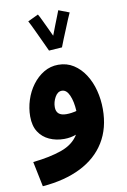

<svg xmlns="http://www.w3.org/2000/svg" viewBox="-101 -773 700 1062"><g transform="rotate(-10 248.5 -242.0)"><path d="M51 230 22 89Q117 79 183.5 55.5Q250 32 281 -19Q249 -7 213 -7Q168 -7 130.5 -24Q93 -41 71 -75Q49 -109 49 -162Q49 -208 63.5 -253.5Q78 -299 105.5 -336Q133 -373 170 -395Q207 -417 251 -417Q299 -417 336.5 -393Q374 -369 400 -328.5Q426 -288 439 -237.5Q452 -187 452 -133Q452 -26 404 52Q356 130 266 175Q176 220 51 230ZM192 -189Q192 -140 249 -140Q278 -140 306 -148Q303 -202 287.5 -237Q272 -272 246 -272Q222 -272 207 -245Q192 -218 192 -189ZM215 -503Q206 -523 190 -557Q174 -591 158 -625.5Q142 -660 130 -682L189 -710Q196 -699 206.5 -676.5Q217 -654 229.5 -628Q242 -602 252 -580Q262 -606 272.5 -633.5Q283 -661 292 -683Q301 -705 304 -714L364 -691Q359 -681 349 -657Q339 -633 327.5 -604.5Q316 -576 305 -550Q294 -524 289 -509V-508Z"/></g></svg>

Font: Noto Sans Arabic SemCond ExtBd
Style: Regular
Weight: 800
Width: 4
Designer: Monotype Design Team, Nadine Chahine, Nizar Qandah and Khaled Hosny
Foundry: Monotype Imaging Inc.
Version: Version 2.012; ttfautohint (v1.8.4.7-5d5b)